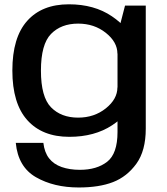

<svg xmlns="http://www.w3.org/2000/svg" viewBox="-20 -616 756 870"><path d="M337 233.5Q429.5 233.5 492.5 209Q555.5 184.5 598 125.8Q640.5 67 640.5 -33V-590.5H546.5L512.5 -459V-18Q512.5 80.5 465.5 117Q418.5 153.5 342 153.5Q295.5 153.5 259.2 140.8Q223 128 202.2 101.2Q181.5 74.5 176.5 31.5H51.5Q62 140.5 143 187Q224 233.5 337 233.5ZM294 4Q408.5 4 488.2 -48.5Q568 -101 568 -154.5L512 -220Q512 -167 459.5 -125Q407 -83 334 -83Q257 -83 211.2 -129.8Q165.5 -176.5 165.5 -296Q165.5 -415.5 211.2 -462.2Q257 -509 334 -509Q407 -509 459.5 -467.2Q512 -425.5 512 -373L567 -435.5Q567 -488 487 -542.2Q407 -596.5 292 -596.5Q170 -596.5 103 -521.2Q36 -446 36 -296.5Q36 -147 103.8 -71.5Q171.5 4 294 4Z"/></svg>

Font: Anybody SemiExpanded Medium
Style: Regular
Weight: 500
Width: 6
Version: Version 1.113;gftools[0.9.25]